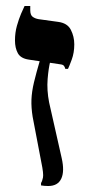

<svg xmlns="http://www.w3.org/2000/svg" viewBox="-20 -617 308 641"><path d="M141 4Q135 4 128.5 3.5Q122 3 117 2V-6Q121 -12 123.5 -24.5Q126 -37 118 -75L89 -227Q84 -258 85 -284.5Q86 -311 93.5 -342.5Q101 -374 114 -418L148 -413Q142 -390 139 -353Q136 -316 144 -275L186 -89Q196 -45 184.5 -20.5Q173 4 141 4ZM198 -387Q197 -392 194 -396.5Q191 -401 183 -402L76 -418Q49 -422 39.5 -439.5Q30 -457 30 -482Q30 -508 36.5 -531Q43 -554 50.5 -571.5Q58 -589 62 -597H81V-583Q81 -567 89 -561Q97 -555 109 -553L174 -544Q205 -540 216.5 -517.5Q228 -495 228 -469Q228 -441 219.5 -418Q211 -395 207 -387Z"/></svg>

Font: Frank Ruhl Libre Medium
Style: Regular
Weight: 500
Designer: Yanek Iontef
Foundry: Fontef
Version: Version 6.004